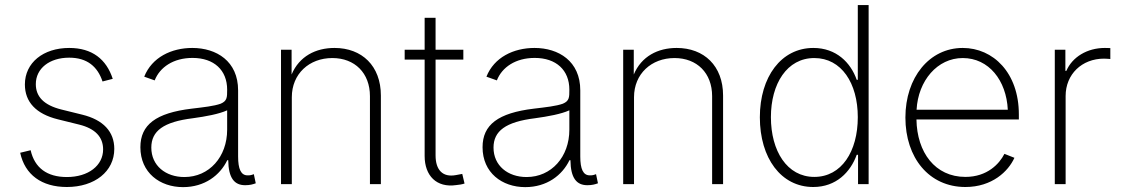

<svg xmlns="http://www.w3.org/2000/svg" viewBox="-20 -748 4557 780"><path d="M251.5 11.7C365.2 11.7 444.3 -51.8 444.3 -143.1C444.3 -212.9 399.9 -261.2 314 -282.2L229 -303.2C158.7 -320.8 125.5 -355 125.5 -406.2C125.5 -470.2 181.2 -513.7 261.2 -513.7C334.5 -513.7 376.5 -477.1 396.5 -417L438 -427.7C412.1 -507.3 354.5 -553.2 261.2 -553.2C155.8 -553.2 81.1 -493.2 81.1 -404.8C81.1 -334 126 -285.2 215.3 -263.2L302.2 -241.7C366.7 -225.6 398.9 -191.4 398.9 -141.1C398.9 -75.7 339.4 -28.8 251.5 -28.8C171.4 -28.8 120.6 -65.9 104.5 -137.7L62 -127.4C81.1 -38.1 149.4 11.7 251.5 11.7Z M723.6 12.2C811.5 12.2 874 -36.1 903.3 -97.2H907.2C908.2 -24.4 932.1 4.4 976.1 4.4C994.6 4.4 1007.3 1 1019 -3.4L1011.2 -40.5C1001 -36.6 997.1 -35.6 985.8 -35.6C959 -35.6 947.3 -61 947.3 -112.3V-380.9C947.3 -499.5 859.4 -553.2 761.2 -553.2C676.3 -553.2 597.2 -515.1 565.9 -436.5L608.4 -421.4C629.4 -475.1 684.6 -512.7 762.2 -512.7C849.6 -512.7 902.8 -462.9 902.8 -383.8C902.8 -352.5 902.8 -337.9 876.5 -326.7C849.1 -316.9 808.1 -312.5 758.8 -306.6C613.3 -289.1 550.3 -241.2 550.3 -149.9C550.3 -46.4 629.4 12.2 723.6 12.2ZM729 -28.8C652.8 -28.8 594.7 -75.2 594.7 -148.4C594.7 -215.8 644 -252.9 763.2 -267.6C816.4 -274.9 869.6 -284.7 902.8 -299.8V-221.2C902.8 -110.8 830.1 -28.8 729 -28.8Z M1165.5 -353C1165.5 -448.2 1236.3 -512.2 1330.1 -512.2C1421.4 -512.2 1482.9 -451.2 1482.9 -357.4V0H1527.3V-359.9C1527.3 -480.5 1450.2 -553.2 1338.9 -553.2C1262.7 -553.2 1195.8 -519.5 1164.6 -445.3V-545.9H1121.6V0H1165.5Z M1705.1 -675.8V-545.9H1624V-505.9H1705.1V-114.3C1705.1 -34.2 1753.4 15.6 1833.5 3.9C1844.7 2.9 1857.4 1 1867.2 -2.4L1857.9 -41.5C1849.1 -39.6 1838.9 -37.6 1831.5 -36.6C1778.8 -26.9 1749.5 -57.1 1749.5 -116.7V-505.9H1862.3V-545.9H1749.5V-675.8Z M2113.8 12.2C2201.7 12.2 2264.2 -36.1 2293.5 -97.2H2297.4C2298.3 -24.4 2322.3 4.4 2366.2 4.4C2384.8 4.4 2397.5 1 2409.2 -3.4L2401.4 -40.5C2391.1 -36.6 2387.2 -35.6 2376 -35.6C2349.1 -35.6 2337.4 -61 2337.4 -112.3V-380.9C2337.4 -499.5 2249.5 -553.2 2151.4 -553.2C2066.4 -553.2 1987.3 -515.1 1956.1 -436.5L1998.5 -421.4C2019.5 -475.1 2074.7 -512.7 2152.3 -512.7C2239.7 -512.7 2293 -462.9 2293 -383.8C2293 -352.5 2293 -337.9 2266.6 -326.7C2239.3 -316.9 2198.2 -312.5 2148.9 -306.6C2003.4 -289.1 1940.4 -241.2 1940.4 -149.9C1940.4 -46.4 2019.5 12.2 2113.8 12.2ZM2119.1 -28.8C2043 -28.8 1984.9 -75.2 1984.9 -148.4C1984.9 -215.8 2034.2 -252.9 2153.3 -267.6C2206.5 -274.9 2259.8 -284.7 2293 -299.8V-221.2C2293 -110.8 2220.2 -28.8 2119.1 -28.8Z M2555.7 -353C2555.7 -448.2 2626.5 -512.2 2720.2 -512.2C2811.5 -512.2 2873 -451.2 2873 -357.4V0H2917.5V-359.9C2917.5 -480.5 2840.3 -553.2 2729 -553.2C2652.8 -553.2 2585.9 -519.5 2554.7 -445.3V-545.9H2511.7V0H2555.7Z M3283.7 11.7C3377 11.7 3435.1 -48.8 3460.4 -119.1H3465.8V0H3508.8V-727.5H3464.8V-423.8H3460.4C3436 -493.7 3377.4 -553.2 3284.2 -553.2C3153.8 -553.2 3066.9 -436 3066.9 -271.5C3066.9 -106 3152.8 11.7 3283.7 11.7ZM3288.1 -29.3C3177.2 -29.3 3111.8 -134.8 3111.8 -272C3111.8 -407.7 3177.2 -512.2 3288.1 -512.2C3398.4 -512.2 3464.8 -410.2 3464.8 -272C3464.8 -132.8 3398.9 -29.3 3288.1 -29.3Z M3901.9 11.7C4010.3 11.7 4076.2 -51.8 4101.1 -106.9L4060.5 -123C4040 -82.5 3990.7 -29.3 3901.9 -29.3C3778.8 -29.3 3705.1 -128.9 3703.1 -262.7H4119.1V-283.2C4119.1 -452.6 4014.6 -553.2 3891.1 -553.2C3755.4 -553.2 3658.2 -433.1 3658.2 -270.5C3658.2 -107.4 3753.9 11.7 3901.9 11.7ZM3703.6 -302.2C3710 -420.4 3788.1 -512.2 3891.1 -512.2C3997.1 -512.2 4068.4 -421.4 4074.2 -302.2Z M4265.1 0H4309.1V-357.9C4309.1 -446.3 4375 -509.8 4465.3 -509.8C4477.1 -509.8 4486.8 -508.3 4490.7 -508.3V-552.7L4468.3 -553.2C4396.5 -553.2 4335.9 -516.1 4312 -460H4308.1V-545.9H4265.1Z"/></svg>

Font: Raveo ExtraLight
Style: Regular
Weight: 200
Designer: Jakub Foglar, Rasmus Andersson (Inter)
Foundry: Jakubfoglar.com
Version: Version 1.100;Glyphs 3.2.3 (3260)